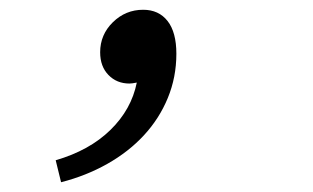

<svg xmlns="http://www.w3.org/2000/svg" viewBox="-20 -170 640 393"><path d="M105 203 94 158Q163 138 206 96Q249 54 260 -1Q250 1 245 1Q219 1 202 -16.5Q185 -34 185 -63Q185 -99 211 -124.5Q237 -150 273 -150Q305 -150 323 -127Q341 -104 341 -60Q341 -12 323.5 30.5Q306 73 274.5 107Q243 141 199.5 165.5Q156 190 105 203Z"/></svg>

Font: Source Code Pro
Style: Italic
Weight: 400
Italic angle: -11°
Monospace: yes
Designer: Paul D. Hunt, Teo Tuominen
Foundry: Adobe Systems Incorporated
Version: Version 1.050;PS 1.000;hotconv 16.6.51;makeotf.lib2.5.65220